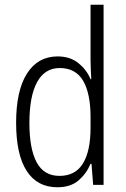

<svg xmlns="http://www.w3.org/2000/svg" viewBox="-20 -780 530 810"><path d="M222 10Q137 10 92.5 -59Q48 -128 48 -262Q48 -398 94 -470Q140 -542 223 -542Q276 -542 311 -513.5Q346 -485 362 -446H365Q364 -468 363 -488.5Q362 -509 362 -527V-760H417V0H373L366 -89H362Q345 -48 311.5 -19Q278 10 222 10ZM231 -38Q298 -38 330 -90.5Q362 -143 362 -240V-286Q362 -386 330.5 -439.5Q299 -493 232 -493Q169 -493 136.5 -433.5Q104 -374 104 -261Q104 -153 134.5 -95.5Q165 -38 231 -38Z"/></svg>

Font: Noto Sans Lao UI Cond Light
Style: Regular
Weight: 300
Width: 3
Designer: Monotype Design Team
Foundry: Monotype Imaging Inc.
Version: Version 2.000; ttfautohint (v1.8.4.7-5d5b)